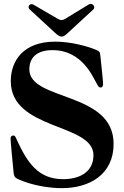

<svg xmlns="http://www.w3.org/2000/svg" viewBox="-20 -954 639 988"><path d="M297.9 14.2C441.1 14.2 564.6 -56.1 564.6 -213.8C564.6 -485.4 131 -432.9 131 -596.9C131 -652.7 164.1 -696 250 -696C405.2 -696 458.8 -555 481.2 -517.4C485.8 -508.9 490.4 -503.6 497.5 -503.6C507.5 -503.6 510.3 -513.5 510.3 -522.4C510.3 -537.3 504.3 -592 496.4 -667.6C494.7 -687.1 491.5 -690.3 472.7 -698.2C433.6 -714.5 347.7 -739.7 264.2 -739.7C97.7 -739.7 35.5 -638.8 35.5 -536.6C35.5 -282 460.9 -321.4 460.9 -155.5C460.9 -66.8 386.7 -32 305 -32C176.5 -32 120.4 -117.5 66.8 -234C58.9 -251.8 57.2 -256.7 48.3 -256.7C38 -256.7 34.4 -249.3 34.4 -240.1C34.4 -226.2 43.7 -132.1 49.7 -68.5C52.2 -42.6 58.6 -38.4 79.9 -29.1C141.3 -2.1 227.3 14.2 297.9 14.2ZM132.8 -905.5 262.1 -786.2C293 -757.5 303.3 -759.9 331 -786.2L460.2 -905.5C474.1 -918 455.6 -942.1 436.8 -931.1L316.4 -857.6C301.8 -848.7 291.9 -848.7 277.3 -857.2L152.7 -929.7C133.2 -940.7 118.6 -918.3 132.8 -905.5Z"/></svg>

Font: Margiela Serif Semibold
Style: Regular
Weight: 600
Designer: Andreas Faust, Stefan Endress
Version: Version 1.002;FEAKit 1.0